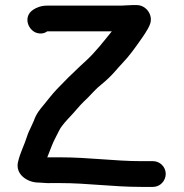

<svg xmlns="http://www.w3.org/2000/svg" viewBox="-20 -716 720 753"><path d="M165.4 -98.8C176.9 -126.9 185.1 -153.3 198.8 -178.2C208.4 -195.6 214 -210.6 222.5 -221.1C237.1 -240.7 250.5 -253.3 267.2 -271.9L294.8 -303.3C302.8 -312.4 314.3 -322.7 322.5 -330.8C341.7 -350.1 357.1 -368.5 375.1 -382.6C386.4 -391.5 397.1 -401.4 407.2 -411C427.4 -430 441.5 -449 459.9 -468.1C486.3 -495.4 509.1 -527.6 527.4 -553.6C538.3 -569.1 560.3 -599 568.5 -621.5C581.7 -657.8 552.3 -696 517 -696H498.2C483.1 -696 464.3 -694 457.2 -694H166C140.1 -694 122.8 -686 110.8 -678.3C67.8 -650.5 91 -594.7 126.7 -586.2C151.3 -580.3 165 -593 165 -593H418.5C386.1 -553.2 355.1 -512.9 319.6 -479.9L292.2 -454.6C261.9 -426.5 234.1 -398.6 203.6 -366.8C184.2 -346.6 164.7 -320.6 151.7 -305C138.1 -288.6 122.2 -270.6 112.6 -242L103.4 -221.8C97 -207.6 90.2 -195.3 85.1 -178.4C76.1 -148.6 59.3 -118.4 50.6 -80.6C39.4 -32.1 87.5 0 131 0C143.5 0 160.8 3.2 183.9 2H214.6C324.2 2 422.4 17 533 17H580C608.7 17 630 -7.5 630 -34C630 -61.4 607.4 -84 580 -84H533C429.5 -84 329.9 -99 214.6 -99H180.5C175.8 -98.7 171.2 -98.6 165.4 -98.8Z"/></svg>

Font: NumbBunny
Style: Bk
Weight: 400
Designer: Robert Jablonski
Foundry: Cannot Into Space Fonts
Version: Version 1.0